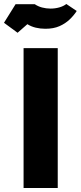

<svg xmlns="http://www.w3.org/2000/svg" viewBox="-32 -941 404 961"><path d="M86 0V-700H257V0ZM56 -777 -12 -827 46 -920H142Q158 -909 178.5 -903.5Q199 -898 221 -898Q244 -898 265 -904Q286 -910 300 -921L352 -886Q338 -864 316.5 -843.5Q295 -823 265.5 -810Q236 -797 195 -797Q170 -797 147 -802.5Q124 -808 105 -820Z"/></svg>

Font: Cairo Play Black
Style: Regular
Weight: 900
Version: Version 3.119